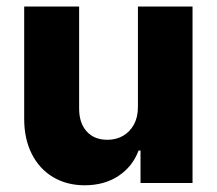

<svg xmlns="http://www.w3.org/2000/svg" viewBox="-20 -550 652 577"><path d="M394.5 -530.3H558.6V0H402.3V-97.7H396.5Q378.4 -49.3 335.9 -21.2Q293.5 6.8 234.4 6.8Q180.7 6.8 139.4 -17.8Q98.1 -42.5 75.4 -87.6Q52.7 -132.8 52.7 -192.4V-530.3H217.8V-223.6Q217.8 -180.2 240.5 -155Q263.2 -129.9 302.7 -129.9Q328.6 -129.9 349.4 -141.6Q370.1 -153.3 382.3 -175.5Q394.5 -197.8 394.5 -228.5Z"/></svg>

Font: Pretendard JP ExtraBold
Style: Regular
Weight: 800
Designer: Base glyphs from Inter by Rasmus Andersson; Hangeul glyphs from Noto Sans CJK(Source Han Sans) by Jang Soo-young and Kan
Foundry: Kil Hyung-jin
Version: Version 1.309